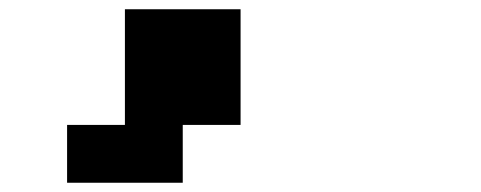

<svg xmlns="http://www.w3.org/2000/svg" viewBox="-20 -395 1040 415"><path d="M250 -250V-375H375H500V-250V-125H437.5H375V-62.5V0H250H125V-62.5V-125H187.5H250Z"/></svg>

Font: Press Start 2P
Style: Regular
Weight: 500
Monospace: yes
Version: Version 2.14